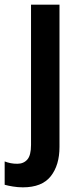

<svg xmlns="http://www.w3.org/2000/svg" viewBox="-62 -563 346 823"><path d="M36 240Q15 240 -6.5 236.5Q-28 233 -42 229V129Q-29 134 -16 136.5Q-3 139 12 139Q39 139 55 121Q71 103 71 58V-543H193V67Q193 145 155.5 192.5Q118 240 36 240Z"/></svg>

Font: Noto Sans Khmer UI SemiCondensed SemiBold
Style: Regular
Weight: 600
Width: 4
Designer: Danh Hong and the Monotype Design Team
Foundry: Monotype Imaging Inc.
Version: Version 2.002; ttfautohint (v1.8.4.7-5d5b)